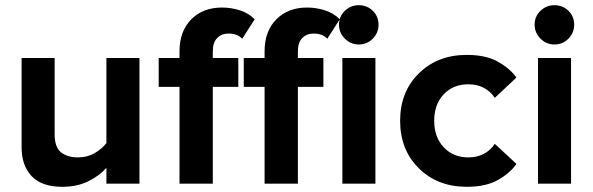

<svg xmlns="http://www.w3.org/2000/svg" viewBox="-20 -706 2278 738"><path d="M516 0H389V-61Q364 -32 321 -10Q278 12 219 12Q140 12 101.5 -29Q63 -70 63 -140V-483H190V-190Q190 -140 214.5 -120.5Q239 -101 279 -101Q316 -101 344 -117.5Q372 -134 389 -156V-483H516Z M798 0H670V-372H590V-483H670V-509Q670 -586 715 -631.5Q760 -677 833 -677Q868 -677 901.5 -666.5Q935 -656 959 -632L911 -557Q893 -577 858 -577Q832 -577 815 -560Q798 -543 798 -509V-483H896V-372H798Z M1125 0H997V-372H917V-483H997V-509Q997 -586 1042 -631.5Q1087 -677 1160 -677Q1195 -677 1228.5 -666.5Q1262 -656 1286 -632L1238 -557Q1220 -577 1185 -577Q1159 -577 1142 -560Q1125 -543 1125 -509V-483H1223V-372H1125Z M1359 -535Q1328 -535 1305.5 -557.5Q1283 -580 1283 -611Q1283 -643 1305.5 -664.5Q1328 -686 1359 -686Q1391 -686 1413 -664.5Q1435 -643 1435 -611Q1435 -580 1413 -557.5Q1391 -535 1359 -535ZM1423 0H1296V-483H1423Z M1774 12Q1662 12 1590 -59Q1518 -130 1518 -242Q1518 -353 1590 -424Q1662 -495 1774 -495Q1848 -495 1894.5 -468.5Q1941 -442 1965 -408L1882 -330Q1846 -382 1780 -382Q1722 -382 1685.5 -343.5Q1649 -305 1649 -242Q1649 -179 1685.5 -140Q1722 -101 1780 -101Q1846 -101 1882 -153L1965 -76Q1941 -41 1894.5 -14.5Q1848 12 1774 12Z M2111 -535Q2080 -535 2057.5 -557.5Q2035 -580 2035 -611Q2035 -643 2057.5 -664.5Q2080 -686 2111 -686Q2143 -686 2165 -664.5Q2187 -643 2187 -611Q2187 -580 2165 -557.5Q2143 -535 2111 -535ZM2175 0H2048V-483H2175Z"/></svg>

Font: UN Bangla
Style: Bold
Weight: 700
Designer: Desinged by Rajon, Unicode developed by Rashed (IMGN)
Version: Version 2.001;March 19, 2023;FontCreator 14.0.0.2901 64-bit